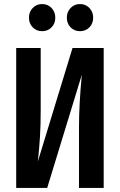

<svg xmlns="http://www.w3.org/2000/svg" viewBox="-20 -928 592 948"><path d="M492 0H370V-299Q370 -412 384 -559L213 0H60V-691H181V-389Q181 -311 177.5 -254Q174 -197 167 -131L338 -691H492ZM253 -841Q253 -812 234.5 -793Q216 -774 188 -774Q160 -774 141.5 -793Q123 -812 123 -841Q123 -869 141.5 -888.5Q160 -908 188 -908Q216 -908 234.5 -888.5Q253 -869 253 -841ZM440 -841Q440 -812 421.5 -793Q403 -774 375 -774Q347 -774 328.5 -793Q310 -812 310 -841Q310 -869 328.5 -888.5Q347 -908 375 -908Q403 -908 421.5 -888.5Q440 -869 440 -841Z"/></svg>

Font: Fira Sans Compressed Medium
Style: Regular
Weight: 500
Width: 1
Designer: bBox Type GmbH & Carrois Corporate GbR & Edenspiekermann AG
Foundry: bBox Type GmbH & Carrois Corporate GbR & Edenspiekermann AG
Version: Version 4.301